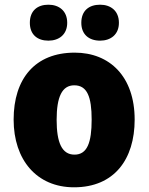

<svg xmlns="http://www.w3.org/2000/svg" viewBox="-20 -787 633 817"><path d="M107 -690C107 -639 140 -614 186 -614C231 -614 266 -640 266 -690C266 -741 231 -767 186 -767C140 -767 107 -742 107 -690ZM326 -690C326 -640 359 -614 406 -614C451 -614 486 -640 486 -690C486 -741 451 -767 406 -767C359 -767 326 -742 326 -690ZM553 -278C553 -461 447 -563 298 -563C129 -563 38 -452 38 -278C38 -107 136 10 295 10C466 10 553 -109 553 -278ZM221 -277C221 -375 244 -424 296 -424C351 -424 370 -375 370 -278C370 -180 351 -129 297 -129C243 -129 221 -181 221 -277Z"/></svg>

Font: Noto Sans Thai SemCond Blk
Style: Regular
Weight: 900
Width: 4
Designer: Monotype Design Team
Foundry: Monotype Imaging Inc.
Version: Version 2.002